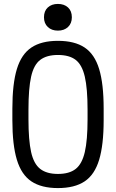

<svg xmlns="http://www.w3.org/2000/svg" viewBox="-20 -948 590 978"><path d="M275 10Q191 10 140 -24Q89 -58 66 -134Q43 -210 43 -335V-395Q43 -521 66 -596.5Q89 -672 140 -706Q191 -740 275 -740Q360 -740 411 -706Q462 -672 485 -596.5Q508 -521 508 -395V-335Q508 -210 485 -134Q462 -58 411 -24Q360 10 275 10ZM275 -62Q333 -62 365.5 -87.5Q398 -113 412 -173.5Q426 -234 426 -340V-390Q426 -497 412 -557.5Q398 -618 365.5 -643Q333 -668 275 -668Q218 -668 185 -643Q152 -618 138.5 -557.5Q125 -497 125 -390V-340Q125 -234 138.5 -173.5Q152 -113 185 -87.5Q218 -62 275 -62ZM275 -792Q243 -792 223.5 -810.5Q204 -829 204 -860Q204 -892 223.5 -910Q243 -928 275 -928Q307 -928 326.5 -910Q346 -892 346 -860Q346 -829 326.5 -810.5Q307 -792 275 -792Z"/></svg>

Font: M PLUS Code Latin SemiExpanded
Style: Regular
Weight: 400
Width: 6
Designer: Coji Morishita
Foundry: UNDERFOREST DESIGN
Version: Version 1.002; ttfautohint (v1.8.3)